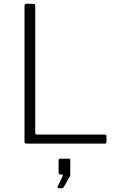

<svg xmlns="http://www.w3.org/2000/svg" viewBox="-20 -762 631 1019"><path d="M110 -731Q110 -742 120 -742H158Q167 -742 167 -731V-57Q167 -48 177 -48H536Q545 -48 545 -40V-8Q545 -4 543 -2Q541 0 537 0H120Q115 0 112.5 -2.5Q110 -5 110 -11V-731ZM291 237Q288 237 286.5 234Q285 231 286 228L312 174Q314 169 313 166.5Q312 164 308 164H300Q291 164 291 154V89Q291 80 298 80H346Q353 80 353 87V164Q353 165 352.5 167.5Q352 170 352 171L319 230Q317 234 314 235.5Q311 237 304 237Z"/></svg>

Font: Libre Franklin Thin ExtraLight
Style: Regular
Weight: 250
Version: Version 3.000